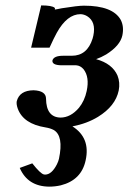

<svg xmlns="http://www.w3.org/2000/svg" viewBox="-20 -466 479 717"><path d="M53.7 161.1 100.6 144Q130.9 182.6 144 185.5Q146.5 186 148.4 186Q172.9 186 192.4 147.9Q198.2 136.2 200.2 127Q218.3 41.5 180.7 19.5Q168 12.7 149.9 9.8Q67.4 -3.4 46.4 -60.1Q40.5 -76.7 42.5 -87.9Q53.2 -128.4 105.5 -128.9Q151.9 -127 151.9 -97.2Q152.8 -28.3 205.6 -26.9Q243.7 -26.9 274.9 -63.5Q295.9 -89.4 303.7 -126Q314.9 -178.2 292 -207.5Q280.3 -221.2 264.2 -222.2H208Q173.8 -223.1 175.8 -240.2Q180.7 -257.8 215.8 -257.8H248Q305.7 -257.8 325.7 -321.8Q327.6 -328.1 328.6 -333Q339.4 -384.8 305.2 -405.8Q293.5 -412.6 280.8 -413.1Q230.5 -413.1 191.9 -343.3Q181.6 -324.7 165 -288.1H96.2L133.8 -445.8Q173.8 -445.8 184.1 -437Q187 -431.2 183.6 -430.2Q189.5 -430.7 210.4 -435.1Q270.5 -444.8 293.5 -444.8Q400.9 -444.8 430.7 -392.1Q443.8 -367.2 437 -334Q428.7 -295.4 376.5 -262.7Q357.4 -251.5 338.9 -245.1Q399.4 -228.5 418.9 -183.6Q429.2 -157.7 423.3 -127.9Q411.1 -69.8 346.2 -29.8Q304.7 -4.4 250.5 5.9Q318.4 48.8 299.8 132.8Q284.2 206.5 207 226.1Q185.5 231 163.1 231Q83.5 230 53.7 161.1Z"/></svg>

Font: Linux Libertine Slanted O
Style: Bold Slanted
Weight: 700
Designer: Philipp H. Poll
Foundry: Philipp H. Poll
Version: Version 5.0.0